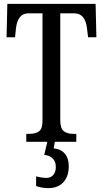

<svg xmlns="http://www.w3.org/2000/svg" viewBox="-20 -734 534 994"><path d="M479 -541H436L431 -582Q423 -665 365 -665H292V-113Q292 -70 309.5 -55.5Q327 -41 360 -41H375V0H264L258 34Q296 38 316 62Q336 86 336 126Q336 179 308 209.5Q280 240 230 240Q197 240 167 229V179Q197 187 221 187Q243 187 256 171.5Q269 156 269 130Q269 102 252.5 86Q236 70 209 68L225 0H116V-41H131Q165 -41 182.5 -54.5Q200 -68 200 -108V-665H127Q70 -665 62 -582L58 -541H14L18 -714H475Z"/></svg>

Font: Noto Serif Cond
Style: Regular
Weight: 400
Width: 3
Designer: Monotype Design Team
Foundry: Monotype Imaging Inc.
Version: Version 1.001